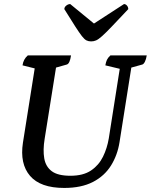

<svg xmlns="http://www.w3.org/2000/svg" viewBox="-20 -914 743 946"><path d="M296 12Q179 12 128 -47.5Q77 -107 93 -211L151 -577L91 -592Q95 -622 117 -641H330Q324 -600 309 -596L256 -581L200 -230Q191 -175 198 -134Q205 -93 235 -70.5Q265 -48 327 -48Q390 -48 428.5 -74Q467 -100 487.5 -142Q508 -184 516 -232L570 -575L499 -592Q502 -609 507 -619.5Q512 -630 524 -641H703Q700 -622 694 -610Q688 -598 681 -596L627 -581L569 -214Q559 -150 527 -98.5Q495 -47 438 -17.5Q381 12 296 12ZM429 -710Q416 -710 406 -715Q396 -720 383.5 -736Q371 -752 350.5 -784Q330 -816 297 -869Q297 -879 306.5 -886.5Q316 -894 326 -894L443 -798L591 -894Q599 -894 605.5 -886.5Q612 -879 612 -869Q562 -816 531.5 -784Q501 -752 483 -736Q465 -720 453.5 -715Q442 -710 429 -710Z"/></svg>

Font: Petrona SemiBold
Style: Italic
Weight: 600
Italic angle: -9°
Designer: Ringo R. Seeber
Foundry: Ringo R. Seeber
Version: Version 2.001; ttfautohint (v1.8.3)